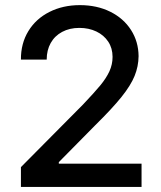

<svg xmlns="http://www.w3.org/2000/svg" viewBox="-20 -737 635 757"><path d="M62.5 -78.1 307.6 -325.2Q352.1 -372.1 375.5 -400.4Q398.9 -428.7 411.4 -455.8Q423.8 -482.9 423.8 -512.7Q423.8 -546.9 406.7 -572.8Q389.6 -598.6 359.9 -612.8Q330.1 -627 293 -627Q254.4 -627 225.1 -611.3Q195.8 -595.7 179.9 -567.4Q164.1 -539.1 164.1 -502H62.5Q62 -565.4 91.8 -614.3Q121.6 -663.1 174.8 -689.9Q228 -716.8 294.9 -716.8Q362.3 -716.8 414.8 -690.7Q467.3 -664.6 496.6 -618.7Q525.9 -572.8 526.4 -515.6Q525.9 -475.1 510.7 -437.7Q495.6 -400.4 459 -354.7Q422.4 -309.1 355.5 -243.2L211.9 -97.7V-91.8H538.1V0H62.5Z"/></svg>

Font: Pretendard Std Medium
Style: Regular
Weight: 500
Designer: Base glyphs from Inter by Rasmus Andersson; Hangeul glyphs from Noto Sans CJK(Source Han Sans) by Jang Soo-young and Kan
Foundry: Kil Hyung-jin
Version: Version 1.309